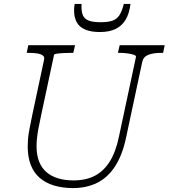

<svg xmlns="http://www.w3.org/2000/svg" viewBox="-20 -940 858 977"><path d="M189 -352Q180 -311 175 -283Q170 -255 168 -235Q166 -215 166 -196Q166 -151 179 -118Q192 -85 216.5 -64Q241 -43 275.5 -32.5Q310 -22 354 -22Q417 -22 462.5 -45.5Q508 -69 539 -119Q570 -169 586 -248L672 -651Q673 -657 660 -661.5Q647 -666 627.5 -668.5Q608 -671 589 -671H580L589 -710H818L810 -671H799Q762 -671 736 -661.5Q710 -652 704 -626L622 -242Q603 -151 565.5 -93.5Q528 -36 474 -9.5Q420 17 352 17Q298 17 255 4Q212 -9 182 -35Q152 -61 136.5 -101Q121 -141 121 -195Q121 -212 122.5 -232Q124 -252 129.5 -281Q135 -310 144 -354L204 -635Q208 -650 198 -657.5Q188 -665 170 -668Q152 -671 127 -671H116L124 -710H362L353 -671H344Q325 -671 304.5 -670Q284 -669 270 -667Q256 -665 255 -661ZM488 -777Q535 -777 567 -792Q599 -807 618.5 -838.5Q638 -870 644 -920H610Q601 -883 587.5 -862.5Q574 -842 551.5 -834.5Q529 -827 491 -827Q451 -827 429.5 -836Q408 -845 400.5 -865.5Q393 -886 395 -920H360Q358 -910 357.5 -902Q357 -894 357 -886Q357 -852 370 -827.5Q383 -803 412.5 -790Q442 -777 488 -777Z"/></svg>

Font: Roboto Serif Thin
Style: Italic
Weight: 250
Italic angle: -10°
Version: Version 1.007